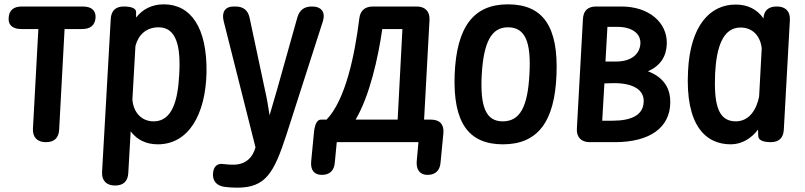

<svg xmlns="http://www.w3.org/2000/svg" viewBox="-20 -618 3714 886"><path d="M20 -536C17 -503 38 -484 78 -484H157L132 -24C130 15 152 38 191 38H192C230 38 251 19 253 -20L278 -484H359C397 -484 418 -501 421 -536C423 -570 402 -588 362 -588H81C43 -588 22 -571 20 -536Z M572 180 583 -12C612 27 654 48 708 48C851 48 929 -91 933 -284C936 -490 861 -598 736 -598C683 -598 639 -577 608 -537V-563C608 -579 587 -588 551 -588C514 -588 493 -569 491 -530L451 176C449 215 471 238 510 238H511C549 238 570 219 572 180ZM591 -159 605 -406C619 -458 655 -492 712 -492C793 -492 815 -406 807 -274C801 -155 775 -58 689 -58C632 -58 595 -101 591 -159Z M1014 244C1035 247 1055 248 1075 248C1206 248 1244 180 1301 6L1470 -520C1483 -562 1463 -588 1420 -588H1419C1384 -588 1362 -572 1352 -537L1259 -206C1248 -167 1236 -127 1224 -86C1218 -127 1211 -167 1202 -206L1132 -535C1125 -570 1103 -588 1067 -588H1058C1019 -588 1002 -562 1012 -521L1159 62C1146 110 1113 142 1056 142C1041 142 1026 141 1011 139C983 135 966 149 963 181C960 214 977 238 1014 244Z M1953 189C1989 189 2010 169 2013 132L2026 -3C2030 -44 2009 -66 1969 -66H1937L1962 -526C1964 -565 1942 -588 1903 -588H1701C1664 -588 1642 -569 1638 -532C1617 -364 1575 -158 1487 -66H1461C1444 -66 1433 -46 1429 -9L1416 126C1412 167 1430 189 1465 189C1501 189 1522 170 1525 132L1534 38H1911L1903 126C1900 166 1918 189 1953 189ZM1621 -66C1685 -174 1725 -350 1744 -484H1837L1815 -66Z M2301 48C2461 48 2540 -56 2548 -274C2557 -495 2486 -598 2324 -598C2165 -598 2087 -494 2078 -274C2070 -55 2140 48 2301 48ZM2203 -274C2212 -425 2248 -492 2324 -492C2403 -492 2432 -426 2423 -274C2415 -124 2379 -58 2300 -58C2223 -58 2195 -123 2203 -274Z M2701 38H2817C2980 38 3072 -30 3073 -145C3074 -202 3050 -259 2970 -289C3027 -314 3055 -357 3057 -415C3060 -514 2975 -588 2847 -588H2731C2693 -588 2672 -569 2670 -530L2642 -24C2640 15 2662 38 2701 38ZM2759 -61 2769 -233 2798 -234C2898 -238 2956 -205 2950 -144C2946 -87 2894 -61 2807 -61ZM2774 -334 2783 -494H2829C2894 -494 2939 -465 2935 -414C2931 -370 2896 -334 2822 -334Z M3597 -20 3625 -526C3627 -565 3605 -588 3566 -588H3564C3526 -588 3505 -569 3503 -533C3474 -575 3430 -597 3375 -597C3255 -597 3165 -498 3155 -290C3142 -41 3235 48 3352 48C3402 48 3446 22 3478 -20L3479 9C3479 28 3500 38 3537 38C3574 38 3595 19 3597 -20ZM3280 -279C3286 -398 3315 -491 3397 -491C3453 -491 3489 -452 3495 -395L3483 -172C3471 -113 3438 -58 3375 -58C3287 -58 3275 -151 3280 -279Z"/></svg>

Font: 寒蝉团圆体 Round
Style: Regular
Weight: 500
Designer: 寒蝉字型
Version: Version 2.700;Glyphs 3.1.1 (3135)